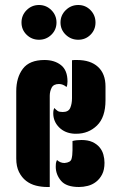

<svg xmlns="http://www.w3.org/2000/svg" viewBox="-20 -748 482 768"><path d="M179 0H169Q146 0 124 -5.5Q102 -11 84.5 -24.5Q67 -38 56 -60Q45 -82 45 -114V-383Q45 -438 71.5 -473Q98 -508 158 -508Q198 -508 224 -487.5Q250 -467 250 -422Q250 -407 246 -400Q232 -412 216 -412Q194 -412 186.5 -397Q179 -382 179 -365ZM268 -507Q273 -508 278 -508H288Q342 -508 372 -480.5Q402 -453 402 -402V-347Q402 -279 368 -246Q334 -213 285 -213H278Q240 -215 216.5 -238.5Q193 -262 193 -295Q193 -300 193.5 -304Q194 -308 197 -316Q205 -308 211 -304Q217 -300 231 -300Q254 -300 261 -316.5Q268 -333 268 -355ZM398 -97Q398 -69 388.5 -50.5Q379 -32 364 -20.5Q349 -9 331 -4.5Q313 0 296 0Q245 0 224 -25Q203 -50 203 -81Q203 -86 203.5 -93Q204 -100 208 -108Q221 -96 238 -96Q262 -98 266 -112Q270 -126 270 -147V-184Q285 -188 306 -188Q332 -188 349.5 -180Q367 -172 378 -159Q389 -146 393.5 -129.5Q398 -113 398 -97ZM66 -658Q66 -687 86.5 -707.5Q107 -728 136 -728Q165 -728 185.5 -707.5Q206 -687 206 -658Q206 -629 185.5 -609Q165 -589 136 -589Q107 -589 86.5 -609Q66 -629 66 -658ZM222 -658Q222 -687 243 -707.5Q264 -728 293 -728Q322 -728 342 -707.5Q362 -687 362 -658Q362 -629 342 -609Q322 -589 293 -589Q264 -589 243 -609Q222 -629 222 -658Z"/></svg>

Font: Kenia
Style: Regular
Weight: 400
Designer: Julia Petretta
Foundry: Julia Petretta
Version: Version 1.001